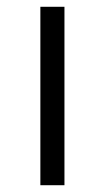

<svg xmlns="http://www.w3.org/2000/svg" viewBox="-20 -546 309 566"><path d="M99 0H170V-526H99Z"/></svg>

Font: Malon Grotesk
Style: Regular
Weight: 400
Designer: Julieta Ulanovsky
Foundry: Julieta Ulanovsky
Version: Version 7.200